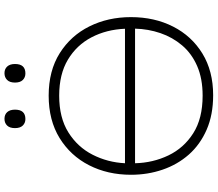

<svg xmlns="http://www.w3.org/2000/svg" viewBox="-77 -886 972 858"><g transform="rotate(-90 409.0 -457.0)"><path d="M412.5 9.5Q325 9.5 258.5 -19.5Q192 -48.5 147.2 -99.2Q102.5 -150 79.8 -216.5Q57 -283 57 -357.5Q57 -461.5 99.5 -544.8Q142 -628 221.2 -676.8Q300.5 -725.5 410.5 -725.5Q522 -725.5 600.5 -676Q679 -626.5 720.2 -543.2Q761.5 -460 761.5 -358Q761.5 -252.5 719.2 -169.5Q677 -86.5 598.8 -38.5Q520.5 9.5 412.5 9.5ZM410.5 -678.5Q312 -678.5 246.5 -637.5Q181 -596.5 146.8 -529.5Q112.5 -462.5 108.5 -384.5H709.5Q706 -467.5 671.2 -534Q636.5 -600.5 571.5 -639.5Q506.5 -678.5 410.5 -678.5ZM410.5 -37.5Q487 -37.5 543 -62Q599 -86.5 635.2 -129.2Q671.5 -172 690 -226.2Q708.5 -280.5 710 -339.5H108.5Q110.5 -259.5 143.5 -190.5Q176.5 -121.5 242.5 -79.5Q308.5 -37.5 410.5 -37.5ZM510 -829.5Q492 -829.5 480.5 -841.2Q469 -853 469 -876Q469 -899.5 480.8 -911.2Q492.5 -923 511 -923Q529.5 -923 540.8 -910.8Q552 -898.5 552 -876Q552 -829.5 510 -829.5ZM306 -829.5Q288.5 -829.5 277 -841.2Q265.5 -853 265.5 -876Q265.5 -899.5 277 -911.2Q288.5 -923 307 -923Q326 -923 337 -910.8Q348 -898.5 348 -876Q348 -829.5 306 -829.5Z"/></g></svg>

Font: Heraclito ExtraLight
Style: Regular
Weight: 200
Designer: Kostas Bartsokas (font) & Cristiano Sobral (main changes)
Foundry: Kostas Bartsokas (font) & Cristiano Sobral (main changes)
Version: Version 1.00;July 8, 2020;FontCreator 13.0.0.2655 64-bit